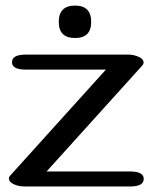

<svg xmlns="http://www.w3.org/2000/svg" viewBox="-20 -674 552 694"><path d="M251.5 -653.8Q309.6 -653.8 309.6 -594.7Q309.6 -536.6 251.5 -536.6Q192.4 -536.6 192.4 -594.7Q192.4 -653.8 251.5 -653.8ZM450.2 0H69.3Q45.9 0 28.3 -8.8Q12.2 -17.1 12.2 -28.3Q12.2 -34.2 16.6 -39.1L362.8 -422.4H73.2Q23.4 -422.4 23.4 -449.2Q23.4 -476.6 73.2 -476.6H444.3Q464.4 -476.6 482.9 -467.8Q499 -460 499 -448.2Q499 -442.4 494.6 -437.5L148.4 -54.2H450.2Q499.5 -54.2 499.5 -27.3Q499.5 0 450.2 0Z"/></svg>

Font: Gayathri
Style: Bold
Weight: 700
Designer: Binoy Dominic <binoy.domenic@gmail.com>
Foundry: SMC
Version: Version 1.000